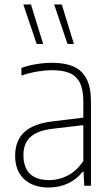

<svg xmlns="http://www.w3.org/2000/svg" viewBox="-20 -828 498 856"><path d="M385.5 -375V0H355.5L352.5 -62.5H348.5Q322.5 -28.5 283 -10.2Q243.5 8 197 8Q128.5 8 88 -29Q47.5 -66 47.5 -133.5Q47.5 -202 89.5 -240Q131.5 -278 219.5 -287.5L351.5 -303.5V-375.5Q351.5 -429.5 335.5 -460Q319.5 -490.5 289.2 -502.8Q259 -515 211.5 -515Q181 -515 145.5 -509Q110 -503 75.5 -491V-525Q104 -536 141 -542Q178 -548 212 -548Q269.5 -548 307.5 -531.5Q345.5 -515 365.5 -477Q385.5 -439 385.5 -375ZM351.5 -110.5V-270L218.5 -254.5Q149 -247 116.8 -218.2Q84.5 -189.5 84.5 -137Q84.5 -81 113.8 -53Q143 -25 199.5 -25Q242 -25 281.8 -45.2Q321.5 -65.5 351.5 -110.5ZM143.5 -632 84 -808H118L172.5 -632ZM281 -632 221.5 -808H255.5L309.5 -632Z"/></svg>

Font: Encode Sans Semi Condensed Thin
Style: Regular
Weight: 250
Width: 4
Designer: Multiple Designers
Foundry: Impallari Type
Version: Version 2.000